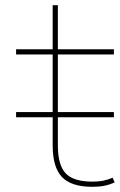

<svg xmlns="http://www.w3.org/2000/svg" viewBox="-20 -710 462 740"><path d="M42 -258V-278H419V-258ZM336 10Q255 10 219 -27.5Q183 -65 183 -150V-500H42V-520H183V-690H203V-520H419V-500H203V-150Q203 -74 233 -42Q263 -10 336 -10Q360 -10 377.5 -13.5Q395 -17 414 -25L422 -7Q402 2 382 6Q362 10 336 10Z"/></svg>

Font: M PLUS 2 Thin
Style: Regular
Weight: 100
Designer: Coji Morishita
Foundry: UNDERFOREST DESIGN
Version: Version 1.001